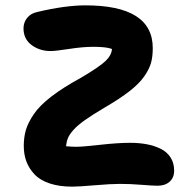

<svg xmlns="http://www.w3.org/2000/svg" viewBox="-20 -700 688 710"><path d="M247.1 -9.8Q199.2 -9.8 163.6 -21.7Q127.9 -33.7 107.7 -55.2Q87.4 -76.7 77.6 -102.8Q67.9 -128.9 67.9 -160.2Q67.9 -192.4 75.7 -219.2Q83.5 -246.1 105 -277.8Q126.5 -309.6 169.9 -343Q213.4 -376.5 278.8 -412.1Q349.1 -453.6 370.8 -474.9Q392.6 -496.1 394 -519Q373 -526.9 325.2 -526.9Q286.1 -526.9 235.4 -519Q184.6 -511.2 167 -511.2Q127 -511.2 96.9 -533.4Q66.9 -555.7 66.9 -595.2Q66.9 -616.7 80.1 -633.5Q93.3 -650.4 118.2 -655.8Q221.7 -680.2 295.9 -680.2Q544.9 -680.2 544.9 -522Q544.9 -491.2 538.6 -468Q532.2 -444.8 513.7 -418Q495.1 -391.1 459.2 -363Q423.3 -335 366.2 -301.8Q321.8 -275.4 294.4 -256.1Q267.1 -236.8 252.2 -220.2Q237.3 -203.6 231.7 -190.4Q226.1 -177.2 224.1 -159.2Q246.6 -157.2 262.2 -157.2Q285.2 -157.2 350.8 -164.6Q416.5 -171.9 460.9 -171.9Q494.1 -171.9 522 -166.7Q549.8 -161.6 573.5 -150.1Q597.2 -138.7 610.6 -117.9Q624 -97.2 624 -68.8Q624 -43 607.2 -28.1Q590.3 -13.2 563 -13.2Q544.9 -13.2 503.4 -16.6Q461.9 -20 423.8 -20Q389.6 -20 330.6 -14.9Q271.5 -9.8 247.1 -9.8Z"/></svg>

Font: Shantell Sans Irregular
Style: Bold
Weight: 700
Designer: Stephen Nixon, Anya Danilova, Shantell Martin
Foundry: Arrow Type
Version: Version 1.006;[9816181b4]